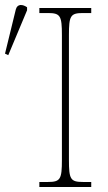

<svg xmlns="http://www.w3.org/2000/svg" viewBox="-30 -746 431 766"><path d="M3 -526 78 -705V-717C61 -729 39 -732 33 -708L-10 -532ZM127 0H334V-20H301C251 -20 245 -31 245 -108V-606C245 -683 251 -694 301 -694H334V-714H127V-694H161C211 -694 217 -683 217 -606V-108C217 -31 211 -20 161 -20H127Z"/></svg>

Font: Noto Serif SemiCondensed Thin
Style: Regular
Weight: 100
Width: 4
Designer: Monotype Design Team
Foundry: Monotype Imaging Inc.
Version: Version 2.015